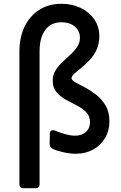

<svg xmlns="http://www.w3.org/2000/svg" viewBox="-20 -796 637 1009"><path d="M101 193Q93 193 87.5 187.5Q82 182 82 174V-525Q82 -598 108.5 -654.5Q135 -711 185 -743.5Q235 -776 303 -776Q360 -776 405 -754Q450 -732 476 -693.5Q502 -655 502 -605Q502 -565 487.5 -534.5Q473 -504 451 -480.5Q429 -457 407 -439.5Q385 -422 370.5 -409Q356 -396 356 -385Q356 -374 376.5 -363Q397 -352 426.5 -336.5Q456 -321 485 -298.5Q514 -276 534.5 -242Q555 -208 555 -158Q555 -108 531.5 -69.5Q508 -31 468.5 -9.5Q429 12 378 12Q349 12 314.5 4.5Q280 -3 259 -13Q241 -21 241 -39L242 -95Q242 -104 247.5 -108Q253 -112 258 -112Q264 -112 273 -108Q297 -98 324.5 -90.5Q352 -83 374 -83Q410 -83 431.5 -102.5Q453 -122 453 -154Q453 -186 433 -206.5Q413 -227 384 -241.5Q355 -256 326 -272Q297 -288 277 -311.5Q257 -335 257 -372Q257 -402 271.5 -425.5Q286 -449 307.5 -469.5Q329 -490 350 -509Q371 -528 385.5 -549.5Q400 -571 400 -598Q400 -633 373.5 -656Q347 -679 303 -679Q247 -679 217.5 -638Q188 -597 188 -526V174Q188 182 182.5 187.5Q177 193 169 193Z"/></svg>

Font: Miriam Libre SemiBold
Style: Regular
Weight: 600
Version: Version 2.000